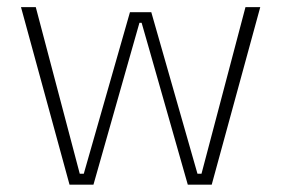

<svg xmlns="http://www.w3.org/2000/svg" viewBox="-20 -506 770 526"><path d="M170.5 0 37.5 -486.5H78L198.5 -30H209.5L336 -472.5H394.5L521 -30H532L652.5 -486.5H693L560 0H494.5L389.5 -368.5L368 -443.5H362L340.5 -368L236 0Z"/></svg>

Font: Anek Bangla
Style: Extra-light
Weight: 200
Designer: Sulekha Rajkumar (Bangla), Yesha Goshar (Latin)
Foundry: Ek Type
Version: Version 1.002;March 21, 2022;FontCreator 13.0.0.2683 64-bit